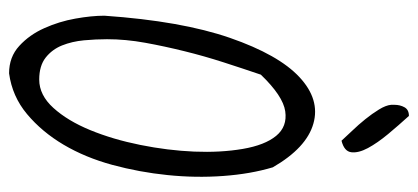

<svg xmlns="http://www.w3.org/2000/svg" viewBox="-269 -651 921 423"><g transform="rotate(90 191.5 -439.5)"><path d="M14.6 -209Q26.4 -378.9 63.5 -485.8Q100.6 -592.8 149.9 -638.7Q199.2 -684.6 252.4 -669.4Q305.7 -654.3 348.6 -580.1Q363.3 -531.2 367.7 -470.7Q372.1 -410.2 365.7 -348.1Q359.4 -286.1 343.3 -226.6Q327.1 -167 298.8 -119.1Q270.5 -71.3 231.4 -38.6Q192.4 -5.9 141.6 1Q105.5 1 81.1 -21.5Q56.6 -43.9 42 -76.7Q27.3 -109.4 21 -145Q14.6 -180.7 14.6 -209ZM66.4 -214.8Q66.4 -190.4 68.8 -164.1Q71.3 -137.7 80.1 -115.7Q88.9 -93.8 106.9 -79.6Q125 -65.4 155.3 -65.4Q189.5 -65.4 217.8 -96.7Q246.1 -127.9 266.6 -177.7Q287.1 -227.5 299.3 -288.1Q311.5 -348.6 314 -406.7Q316.4 -464.8 308.1 -513.7Q299.8 -562.5 279.3 -587.4Q258.8 -612.3 225.1 -607.4Q191.4 -602.5 144.5 -553.7Q130.9 -513.7 117.2 -471.2Q103.5 -428.7 92.8 -385.3Q82 -341.8 74.2 -298.8Q66.4 -255.9 66.4 -214.8ZM290 -731.4Q280.3 -742.2 267.6 -755.4Q254.9 -768.6 242.7 -783.7Q230.5 -798.8 221.2 -814Q211.9 -829.1 210.9 -840.8V-847.7Q210.9 -860.4 216.3 -870.1Q221.7 -879.9 235.4 -879.9Q255.9 -857.4 275.4 -834Q294.9 -810.5 306.2 -789.6Q317.4 -768.6 315.4 -752.9Q313.5 -737.3 290 -731.4Z"/></g></svg>

Font: Shadows Into Light
Style: Regular
Weight: 400
Designer: Kimberly Geswein
Foundry: Kimberly Geswein
Version: Version 001.000